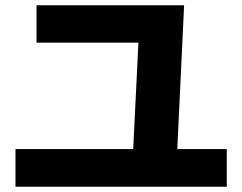

<svg xmlns="http://www.w3.org/2000/svg" viewBox="-20 -750 920 730"><path d="M483.3 -120 507.8 -617.8 543.3 -587.8H118.9V-730H680L651.1 -120ZM38.9 -40V-183.3H842.2V-40Z"/></svg>

Font: Paperlogy 8 ExtraBold
Style: Regular
Weight: 800
Designer: redesigned by Lee Juim, glyphs from Gmarket Sans & Montserrat
Foundry: PT&
Version: Version 1.001